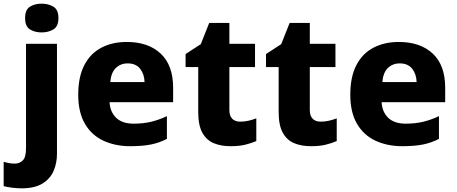

<svg xmlns="http://www.w3.org/2000/svg" viewBox="-72 -788 2494 1048"><path d="M65 -689Q65 -735 91.5 -751.5Q118 -768 155 -768Q192 -768 219.5 -751.5Q247 -735 247 -689Q247 -644 219.5 -627.5Q192 -611 155 -611Q118 -611 91.5 -627.5Q65 -644 65 -689ZM46 240Q22 240 -6 236.5Q-34 233 -52 228V95Q-36 100 -22 102.5Q-8 105 9 105Q34 105 52 88Q70 71 70 21V-549H239V52Q239 102 220.5 145Q202 188 159.5 214Q117 240 46 240Z M620 -559Q737 -559 805 -495.5Q873 -432 873 -309V-230H526Q529 -177 562 -145Q595 -113 658 -113Q709 -113 751.5 -123Q794 -133 839 -154V-30Q799 -9 753 0.5Q707 10 639 10Q557 10 492.5 -20Q428 -50 391.5 -112.5Q355 -175 355 -271Q355 -368 388 -432Q421 -496 481 -527.5Q541 -559 620 -559ZM625 -442Q586 -442 560 -416.5Q534 -391 530 -340H717Q716 -383 693 -412.5Q670 -442 625 -442Z M1239 -124Q1263 -124 1284.5 -129Q1306 -134 1327 -142V-18Q1299 -6 1266 2Q1233 10 1186 10Q1134 10 1094.5 -6.5Q1055 -23 1032.5 -63.5Q1010 -104 1010 -177V-422H941V-493L1024 -547L1070 -663H1180V-549H1320V-422H1180V-187Q1180 -156 1195.5 -140Q1211 -124 1239 -124Z M1678 -124Q1702 -124 1723.5 -129Q1745 -134 1766 -142V-18Q1738 -6 1705 2Q1672 10 1625 10Q1573 10 1533.5 -6.5Q1494 -23 1471.5 -63.5Q1449 -104 1449 -177V-422H1380V-493L1463 -547L1509 -663H1619V-549H1759V-422H1619V-187Q1619 -156 1634.5 -140Q1650 -124 1678 -124Z M2105 -559Q2222 -559 2290 -495.5Q2358 -432 2358 -309V-230H2011Q2014 -177 2047 -145Q2080 -113 2143 -113Q2194 -113 2236.5 -123Q2279 -133 2324 -154V-30Q2284 -9 2238 0.5Q2192 10 2124 10Q2042 10 1977.5 -20Q1913 -50 1876.5 -112.5Q1840 -175 1840 -271Q1840 -368 1873 -432Q1906 -496 1966 -527.5Q2026 -559 2105 -559ZM2110 -442Q2071 -442 2045 -416.5Q2019 -391 2015 -340H2202Q2201 -383 2178 -412.5Q2155 -442 2110 -442Z"/></svg>

Font: Noto Sans Thai Looped ExtraBold
Style: Regular
Weight: 800
Designer: Sasikarn Vongin, Ben Mitchell
Foundry: The Fontpad Ltd
Version: Version 1.001; ttfautohint (v1.8.4.7-5d5b)